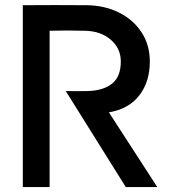

<svg xmlns="http://www.w3.org/2000/svg" viewBox="-20 -754 685 774"><path d="M180 0H72V-733Q201 -734 331 -733Q402 -732 459.5 -703.5Q517 -675 550.5 -624Q584 -573 584 -506Q584 -425 542 -370Q500 -315 419 -301L614 0H487L245 -387Q292 -386 335 -387Q397 -389 432 -417Q467 -445 467 -506Q467 -559 426.5 -594Q386 -629 321 -630Q287 -631 250.5 -631Q214 -631 180 -630Z"/></svg>

Font: Kreadon Light
Style: Bold
Weight: 600
Designer: Reiya WATANABE
Foundry: StudioGnu
Version: Version 1.003; ttfautohint (v1.8.4.7-5d5b);gftools[0.9.32]